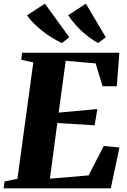

<svg xmlns="http://www.w3.org/2000/svg" viewBox="-35 -1032 696 1052"><path d="M-15 0 -10 -38 60.5 -52.5 147.5 -690 81.5 -704.5 86 -743H619L605 -559.5H527L489 -684.5L325 -699L286.5 -415L498.5 -434.5L483.5 -345.5L279 -358L238.5 -53L450.5 -71L533.5 -232L619.5 -224L572 0ZM544.5 -828 503 -796Q477 -810.5 453.2 -828Q429.5 -845.5 408.8 -865.2Q388 -885 370.5 -906Q353 -927 338.5 -948.5L435.5 -1012ZM344.5 -828 304.5 -796Q277.5 -808.5 249.8 -825.5Q222 -842.5 196.2 -863Q170.5 -883.5 149 -905Q127.5 -926.5 113 -948L211 -1012Z"/></svg>

Font: Merriweather 72pt Black
Style: Italic
Weight: 900
Italic angle: -7.8°
Version: Version 2.101